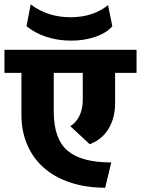

<svg xmlns="http://www.w3.org/2000/svg" viewBox="-35 -860 647 882"><path d="M63.5 -331.5V-525.4H-14.6V-631.3H592.3V-525.4H493.7V-385.7Q493.7 -319.8 464.8 -270.3Q436 -220.7 377.4 -197.3L288.1 -280.3Q315.4 -297.4 330.3 -328.6Q345.2 -359.9 345.2 -400.4V-525.4H211.9V-347.7Q211.9 -221.7 275.4 -167.7Q338.9 -113.8 476.1 -113.8L448.2 2.4Q358.9 2.4 286.1 -22.2Q213.4 -46.9 164.6 -90.8Q115.7 -134.8 89.6 -196.3Q63.5 -257.8 63.5 -331.5ZM461.4 -836.9 481 -739.3Q452.6 -707.5 401.9 -690.4Q351.1 -673.3 291.5 -673.3Q231.9 -673.3 179 -690.4Q126 -707.5 86.9 -739.7L106 -839.8Q184.1 -780.8 288.6 -780.8Q393.1 -780.8 461.4 -836.9Z"/></svg>

Font: Yantramanav Black
Style: Regular
Weight: 900
Version: Version 1.001;PS 1.0;hotconv 1.0.72;makeotf.lib2.5.5900; ttf